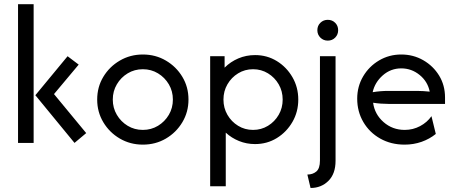

<svg xmlns="http://www.w3.org/2000/svg" viewBox="-20 -687 2193 923"><path d="M338.2 0Q338.2 0 150 -229.2Q150 -229.2 304.9 -416.7Q304.9 -416.7 358.3 -376.4Q358.3 -376.4 239.6 -234.7Q239.6 -234.7 394.4 -47.2Q394.4 -47.2 338.2 0ZM66.7 0Q66.7 0 66.7 -666.7Q66.7 -666.7 141.7 -666.7Q141.7 -666.7 141.7 0Q141.7 0 66.7 0Z M666.7 8.3Q606.2 8.3 556.2 -20.8Q506.2 -50 476.7 -99.3Q447.2 -148.6 447.2 -208.3Q447.2 -268.8 476.7 -317.7Q506.2 -366.7 556.2 -395.8Q606.2 -425 666.7 -425Q727.8 -425 777.4 -395.8Q827.1 -366.7 856.6 -317.7Q886.1 -268.8 886.1 -208.3Q886.1 -148.6 856.6 -99.3Q827.1 -50 777.4 -20.8Q727.8 8.3 666.7 8.3ZM666.7 -62.5Q706.9 -62.5 739.6 -82.3Q772.2 -102.1 791.7 -135.1Q811.1 -168.1 811.1 -208.3Q811.1 -248.6 791.7 -281.6Q772.2 -314.6 739.6 -334.4Q706.9 -354.2 666.7 -354.2Q626.4 -354.2 593.8 -334.4Q561.1 -314.6 541.7 -281.6Q522.2 -248.6 522.2 -208.3Q522.2 -168.1 541.7 -135.1Q561.1 -102.1 593.8 -82.3Q626.4 -62.5 666.7 -62.5Z M990.3 208.3V-416.7H1059.7V-361.8Q1088.2 -390.3 1125.7 -406.2Q1163.2 -422.2 1206.2 -422.2Q1263.9 -422.2 1310.8 -393.4Q1357.6 -364.6 1385.8 -316Q1413.9 -267.4 1413.9 -208.3Q1413.9 -149.3 1385.8 -100.7Q1357.6 -52.1 1310.8 -23.3Q1263.9 5.6 1206.2 5.6Q1165.3 5.6 1129.2 -9Q1093.1 -23.6 1065.3 -49.3V208.3ZM1196.5 -62.5Q1236.1 -62.5 1268.4 -82.3Q1300.7 -102.1 1319.8 -135.1Q1338.9 -168.1 1338.9 -208.3Q1338.9 -248.6 1319.8 -281.6Q1300.7 -314.6 1268.4 -334.4Q1236.1 -354.2 1196.5 -354.2Q1156.9 -354.2 1124.7 -334.4Q1092.4 -314.6 1073.3 -281.6Q1054.2 -248.6 1054.2 -208.3Q1054.2 -168.1 1073.3 -135.1Q1092.4 -102.1 1124.7 -82.3Q1156.9 -62.5 1196.5 -62.5Z M1472.9 216.7Q1472.9 216.7 1457.6 152.1Q1483.3 152.1 1500.7 137.5Q1518.1 122.9 1518.1 84.7Q1518.1 84.7 1518.1 -416.7Q1518.1 -416.7 1593.1 -416.7Q1593.1 -416.7 1593.1 86.1Q1593.1 148.6 1558.7 182.6Q1524.3 216.7 1472.9 216.7ZM1555.6 -491.7Q1534.7 -491.7 1520.1 -506.2Q1505.6 -520.8 1505.6 -541.7Q1505.6 -563.2 1520.1 -577.4Q1534.7 -591.7 1555.6 -591.7Q1577.1 -591.7 1591.3 -577.4Q1605.6 -563.2 1605.6 -541.7Q1605.6 -520.8 1591.3 -506.2Q1577.1 -491.7 1555.6 -491.7Z M1925 8.3Q1859.7 8.3 1808 -20.8Q1756.2 -50 1726.7 -100.3Q1697.2 -150.7 1697.2 -212.5Q1697.2 -271.5 1725.7 -319.8Q1754.2 -368.1 1802.4 -396.5Q1850.7 -425 1909 -425Q1966.7 -425 2014.6 -397.6Q2062.5 -370.1 2091 -323.6Q2119.4 -277.1 2119.4 -218.1Q2119.4 -218.1 2119.4 -187.5Q2119.4 -187.5 1847.2 -187.5Q1829.2 -187.5 1810.4 -188.9Q1791.7 -190.3 1773.6 -193.1Q1781.2 -137.5 1824 -100Q1866.7 -62.5 1925.7 -62.5Q1965.3 -62.5 1999.3 -80.6Q2033.3 -98.6 2054.2 -128.5Q2054.2 -128.5 2075 -43.1Q2045.1 -18.8 2006.6 -5.2Q1968.1 8.3 1925 8.3ZM1771.5 -243.8Q1809 -250 1847.2 -250Q1847.2 -250 1985.4 -250Q2000.7 -250 2015.6 -249Q2030.6 -247.9 2045.8 -246.5Q2036.1 -295.1 1997.2 -326.7Q1958.3 -358.3 1909 -358.3Q1858.3 -358.3 1820.1 -324.7Q1781.9 -291 1771.5 -243.8Z"/></svg>

Font: co2trust
Style: Regular
Weight: 400
Designer: Kristian Moeller
Foundry: Dicotype
Version: Version 1.000